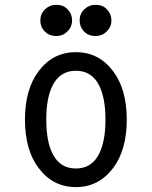

<svg xmlns="http://www.w3.org/2000/svg" viewBox="-20 -762 626 792"><path d="M374 -742.2Q402.8 -742.2 419.9 -724.6Q439.5 -704.6 439.5 -677.7Q439.5 -650.9 419.9 -631.8Q400.9 -613.3 374 -613.3Q346.2 -613.3 328.1 -630.9Q308.6 -649.9 308.6 -677.7Q308.6 -705.6 328.1 -723.9Q347.7 -742.2 374 -742.2ZM211.9 -742.2Q240.7 -742.2 257.8 -724.6Q277.3 -704.6 277.3 -677.7Q277.3 -650.9 257.8 -631.8Q238.8 -613.3 211.9 -613.3Q184.1 -613.3 166 -630.9Q146.5 -649.9 146.5 -677.7Q146.5 -705.6 166 -723.9Q185.5 -742.2 211.9 -742.2ZM390.1 -129.9Q415 -181.2 415 -268.6Q415 -356 390.1 -407.2Q359.4 -470.2 293 -470.2Q226.6 -470.2 195.8 -407.2Q170.9 -356 170.9 -268.6Q170.9 -181.2 195.8 -129.9Q226.6 -66.9 293 -66.9Q359.4 -66.9 390.1 -129.9ZM139.6 -68.4Q83 -143.1 83 -268.6Q83 -394 139.6 -468.8Q198.7 -546.9 293 -546.9Q387.2 -546.9 446.3 -468.8Q502.9 -394 502.9 -268.6Q502.9 -143.1 446.3 -68.4Q387.2 9.8 293 9.8Q198.7 9.8 139.6 -68.4Z"/></svg>

Font: Consola Mono
Style: Book
Weight: 400
Monospace: yes
Version: Version 2.001